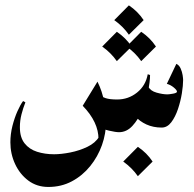

<svg xmlns="http://www.w3.org/2000/svg" viewBox="-20 -496 737 731"><path d="M544.9 -166Q552.7 -149.9 576.2 -143.3Q599.6 -136.7 617.2 -136.7Q624 -136.7 638.9 -139.4Q653.8 -142.1 653.8 -147Q653.8 -152.8 641.4 -163.1Q628.9 -173.3 615.2 -176.8L651.4 -252.9Q662.1 -248 667.7 -235.4Q673.3 -222.7 675.3 -210Q677.2 -197.3 677.2 -191.4Q677.2 -170.9 672.4 -140.6Q667.5 -110.4 657.5 -80.6Q647.5 -50.8 632.1 -30.5Q616.7 -10.3 595.7 -10.3Q563.5 -10.3 537.4 -22.2Q511.2 -34.2 493.7 -54.7ZM346.7 -143.1Q366.7 -127.4 382.3 -122.3Q397.9 -117.2 425.8 -117.2Q468.8 -117.2 501.7 -143.6Q534.7 -169.9 542.5 -213.4L551.3 -210.4Q551.3 -184.6 543.5 -147.9Q535.6 -111.3 520.8 -75.7Q505.9 -40 483.9 -16.4Q461.9 7.3 433.1 7.3Q420.4 7.3 395.5 1.5Q370.6 -4.4 358.4 -12.7ZM351.1 -185.1Q369.6 -147.9 376.7 -107.4Q383.8 -66.9 383.8 -32.7Q383.8 12.2 368.2 56.4Q352.5 100.6 323.2 136.7Q293.9 172.9 253.7 194.3Q213.4 215.8 164.1 215.8Q120.6 215.8 88.1 191.7Q55.7 167.5 37.6 128.7Q19.5 89.8 19.5 45.9Q19.5 14.6 27.3 -16.4Q35.2 -47.4 46.4 -72.5Q57.6 -97.7 67.9 -111.3L76.7 -106.4Q67.9 -84.5 61.8 -60.5Q55.7 -36.6 55.7 -11.7Q55.7 26.9 73.5 49.6Q91.3 72.3 121.1 81.8Q150.9 91.3 186 91.3Q212.9 91.3 247.6 84.5Q282.2 77.6 312.7 63Q343.3 48.3 357.4 24.4L355 34.2Q355.5 -30.8 294.9 -93.3ZM470.7 -475.6Q504.9 -452.6 526.9 -419.4L470.7 -363.8Q448.7 -395.5 415 -419.4ZM424.8 -375Q459 -352.1 481 -318.8L424.8 -263.2Q402.8 -294.9 369.1 -318.8ZM517.6 -375Q551.8 -352.1 573.7 -318.8L517.6 -263.2Q495.6 -294.9 461.9 -318.8ZM504.9 63Q539.1 85.9 561 119.1L504.9 174.8Q482.9 143.1 449.2 119.1Z"/></svg>

Font: Lateef
Style: Bold
Weight: 700
Designer: SIL International
Foundry: SIL International
Version: Version 4.200